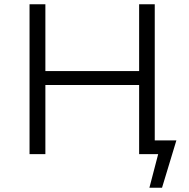

<svg xmlns="http://www.w3.org/2000/svg" viewBox="-20 -720 885 897"><path d="M703 -64V-700H630V-388H192V-700H118V0H192V-323H630V0H719L678 157H737L804 -64Z"/></svg>

Font: Talent
Style: Regular
Weight: 400
Designer: Mike Powis
Version: Version 1.001;hotconv 1.0.109;makeotfexe 2.5.65596